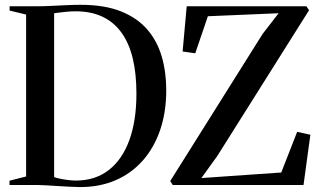

<svg xmlns="http://www.w3.org/2000/svg" viewBox="-20 -769 1335 798"><path d="M310.5 8.5Q289.5 8 264.8 6.8Q240 5.5 215.8 4Q191.5 2.5 171.2 1.2Q151 0 139 0H19.5V-18L88.5 -35.5V-708.5L20 -725V-743H137Q161.5 -743 192.2 -744.5Q223 -746 255.2 -747.5Q287.5 -749 315.5 -749Q414 -749 482 -722Q550 -695 591.8 -646.8Q633.5 -598.5 652.2 -534Q671 -469.5 671 -394Q671 -303.5 645.8 -229.2Q620.5 -155 573.2 -101.5Q526 -48 459.5 -19.5Q393 9 310.5 8.5ZM296.5 -18.5Q377 -19 432.8 -62.8Q488.5 -106.5 517.8 -187.2Q547 -268 547 -379.5Q547 -462.5 531.8 -526Q516.5 -589.5 485 -633.2Q453.5 -677 406 -699.5Q358.5 -722 294.5 -722Q276 -722 257 -720.2Q238 -718.5 223.8 -716.5Q209.5 -714.5 205 -714V-33Q215.5 -29 231.8 -25.8Q248 -22.5 265.5 -20.5Q283 -18.5 296.5 -18.5ZM698 0 687.5 -16.5 1071.5 -628 1138 -714 844 -701.5 791.5 -547.5 739 -555 756 -743H1253.5L1264.5 -726.5L883 -120.5L817 -29L1149 -52L1215 -221L1270 -209L1241.5 0Z"/></svg>

Font: Merriweather 144pt Medium
Style: Regular
Weight: 500
Version: Version 2.100